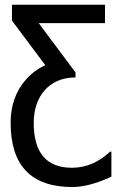

<svg xmlns="http://www.w3.org/2000/svg" viewBox="-20 -565 484 792"><path d="M439.5 60.5H434.1C386.7 105 334.5 127 276.9 127C171.9 127 119.1 65.4 119.1 -58.1C119.1 -166.5 181.6 -245.6 291.5 -245.6V-266.1L139.6 -469.7H413.1V-545.4H29.3V-480L167 -295.9C135.7 -282.2 107.9 -261.2 84 -233.4C43.9 -186.5 23.9 -127.9 23.9 -58.1C23.9 118.2 108.9 206.5 278.3 206.5C324.2 206.5 377.9 192.4 439.5 163.6Z"/></svg>

Font: SG Kara Light
Style: Regular
Weight: 400
Designer: Damoon Khanjanzadeh
Version: Version 1.000